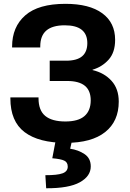

<svg xmlns="http://www.w3.org/2000/svg" viewBox="-20 -746 694 1022"><path d="M327.9 -99.4Q256.8 -99.4 220.9 -128.9Q185.1 -158.4 185.1 -222.7V-227.5H35.2V-222.7Q35.2 -100.1 110.7 -42.8Q186.3 14.4 330.6 14.4Q467.8 14.4 539.9 -43.1Q612.1 -100.6 612.1 -205.1Q612.1 -273.4 573.5 -315.9Q534.9 -358.4 472.7 -373V-375Q523.4 -389.9 558.1 -428.3Q592.8 -466.8 592.8 -533.9Q592.8 -625.5 524.2 -675.5Q455.6 -725.6 328.4 -725.6Q184.6 -725.6 114.5 -664.3Q44.4 -603 44.4 -498V-493.2H194.3V-499Q194.3 -555.9 226.8 -583.6Q259.3 -611.3 324.5 -611.3Q385.3 -611.3 415 -587.4Q444.8 -563.5 444.8 -516.6Q444.8 -470.2 417.2 -446.5Q389.6 -422.9 331.1 -422.9H244.6V-314.9H337.9Q400.6 -314.9 431.9 -289.2Q463.1 -263.4 462.9 -211.2Q462.6 -156.7 429.6 -128.1Q396.5 -99.4 327.9 -99.4ZM279.1 -12.7 258.3 96.4Q303 100.1 321.8 108.9Q340.6 117.7 340.6 140.9Q340.6 166.5 312.9 176.6Q285.2 186.8 221.4 186.5L225.8 256.1Q346.9 256.6 405 224.2Q463.1 191.9 463.1 139.9Q463.1 96.2 429.7 74Q396.2 51.8 353.5 45.7L366.7 -12.7Z"/></svg>

Font: Roboto Flex
Style: Regular
Weight: 400
Designer: Berlow after Robertson
Foundry: Google
Version: Version 3.200;gftools[0.9.32]